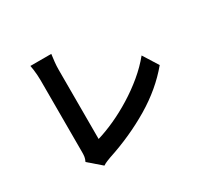

<svg xmlns="http://www.w3.org/2000/svg" viewBox="-161 -985 1322 1250"><g transform="rotate(-30 500.0 -359.5)"><path d="M195 -40Q204 -59 206 -73Q208 -87 208 -105Q208 -124 208 -163Q208 -202 208 -253.5Q208 -305 208 -362Q208 -419 208 -474Q208 -529 208 -574Q208 -619 208 -647Q208 -666 206.5 -687Q205 -708 202.5 -727.5Q200 -747 197 -761H354Q350 -732 347 -704Q344 -676 344 -647Q344 -623 344 -587.5Q344 -552 344 -509Q344 -466 344 -420Q344 -374 344 -329Q344 -284 344 -244Q344 -204 344 -174Q344 -144 344 -127Q405 -145 474.5 -176.5Q544 -208 614.5 -251.5Q685 -295 747.5 -347Q810 -399 858 -458L929 -345Q827 -222 676.5 -132.5Q526 -43 349 15Q339 19 323 25Q307 31 290 42Z"/></g></svg>

Font: Farlight84_Sys_V01
Style: Bold
Weight: 700
Designer: Monotype Design Team, Nadine Chahine and Nizar Qandah
Foundry: Monotype Imaging Inc.
Version: Version 2.004;October 31, 2024;FontCreator 14.0.0.2814 64-bi